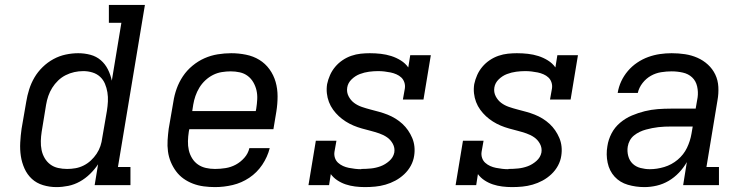

<svg xmlns="http://www.w3.org/2000/svg" viewBox="-20 -755 3040 783"><path d="M210 8Q210 8 210 8Q210 8 210 8Q182 8 155.5 0Q129 -8 110 -25.5Q91 -43 80 -67.5Q69 -92 65 -118.5Q61 -145 62.5 -173.5Q64 -202 68 -230L87 -340Q91 -365 99 -390.5Q107 -416 120.5 -439Q134 -462 154 -481.5Q174 -501 198 -514Q222 -527 248 -532.5Q274 -538 299 -538Q325 -538 349 -531.5Q373 -525 391 -509.5Q409 -494 420 -472Q431 -450 436 -426L475 -662H424V-735H571L461 -74H512V0H366L380 -85Q366 -64 347 -45.5Q328 -27 305.5 -14.5Q283 -2 258.5 3Q234 8 210 8ZM254 -66Q271 -66 288 -69Q305 -72 321 -80Q337 -88 350.5 -100.5Q364 -113 374 -128Q384 -143 389.5 -159.5Q395 -176 397 -193L416 -303Q419 -322 420 -341Q421 -360 418 -378.5Q415 -397 408 -413.5Q401 -430 388 -442Q375 -454 357 -459.5Q339 -465 320 -465Q301 -465 283 -461Q265 -457 248 -448.5Q231 -440 217 -426.5Q203 -413 193 -397Q183 -381 177 -363.5Q171 -346 168 -328L150 -218Q147 -199 146.5 -180Q146 -161 149.5 -143.5Q153 -126 162 -110.5Q171 -95 185 -84.5Q199 -74 217 -70Q235 -66 254 -66Z M857 8Q834 8 811 5Q788 2 767 -6Q746 -14 728.5 -26.5Q711 -39 698 -56.5Q685 -74 676.5 -94.5Q668 -115 665 -137.5Q662 -160 663.5 -183.5Q665 -207 668 -230L687 -340Q691 -367 700.5 -393.5Q710 -420 726 -444Q742 -468 765 -487Q788 -506 814 -517.5Q840 -529 868 -533.5Q896 -538 923 -538Q953 -538 983 -532Q1013 -526 1037.5 -511Q1062 -496 1079 -472.5Q1096 -449 1104 -421Q1112 -393 1112 -362Q1112 -331 1107 -300L1095 -228H752L750 -218Q747 -199 746.5 -179.5Q746 -160 750 -142.5Q754 -125 763.5 -109.5Q773 -94 787.5 -84Q802 -74 820 -70Q838 -66 857 -66Q878 -66 900 -69.5Q922 -73 941.5 -83.5Q961 -94 976.5 -111.5Q992 -129 997 -151H1080Q1071 -115 1049.5 -83Q1028 -51 996.5 -30Q965 -9 929 -0.5Q893 8 857 8ZM764 -302H1023L1025 -312Q1028 -331 1029 -350Q1030 -369 1026 -386.5Q1022 -404 1013 -419.5Q1004 -435 990 -445.5Q976 -456 958 -460Q940 -464 921 -464Q903 -464 884.5 -461Q866 -458 849 -449.5Q832 -441 817.5 -427.5Q803 -414 793 -397.5Q783 -381 777 -363.5Q771 -346 768 -328Z M1468 8Q1448 8 1428 5.5Q1408 3 1390 -3Q1372 -9 1356 -19.5Q1340 -30 1329 -45L1322 0H1238L1268 -181H1352L1344 -136Q1342 -123 1346 -111Q1350 -99 1359 -91Q1368 -83 1379 -78Q1390 -73 1402.5 -70.5Q1415 -68 1428 -66.5Q1441 -65 1453 -65Q1453 -65 1453.5 -65.5Q1454 -66 1454 -66Q1473 -66 1493 -68Q1513 -70 1532 -77Q1551 -84 1567.5 -98.5Q1584 -113 1588 -133Q1591 -152 1582 -168.5Q1573 -185 1558.5 -195Q1544 -205 1526.5 -211Q1509 -217 1491.5 -221.5Q1474 -226 1456 -231Q1438 -236 1421.5 -243Q1405 -250 1390 -259.5Q1375 -269 1362 -281Q1349 -293 1338.5 -307.5Q1328 -322 1321.5 -339Q1315 -356 1313 -374.5Q1311 -393 1314 -412Q1318 -431 1326 -449Q1334 -467 1347 -482.5Q1360 -498 1377 -509.5Q1394 -521 1413 -527.5Q1432 -534 1451 -536Q1470 -538 1488 -538Q1511 -538 1533 -535.5Q1555 -533 1575.5 -526.5Q1596 -520 1614.5 -508.5Q1633 -497 1645 -480L1653 -530H1737L1707 -349H1623L1631 -394Q1633 -407 1629 -419Q1625 -431 1616.5 -439Q1608 -447 1596.5 -452Q1585 -457 1573 -459.5Q1561 -462 1548 -463.5Q1535 -465 1522 -465Q1504 -465 1485 -462.5Q1466 -460 1447.5 -453Q1429 -446 1414 -431.5Q1399 -417 1396 -398Q1393 -379 1401.5 -362.5Q1410 -346 1424 -335.5Q1438 -325 1455.5 -319Q1473 -313 1490.5 -308.5Q1508 -304 1526 -299Q1544 -294 1560.5 -287.5Q1577 -281 1592.5 -271.5Q1608 -262 1621 -250Q1634 -238 1644 -223.5Q1654 -209 1661 -192.5Q1668 -176 1670 -157.5Q1672 -139 1669 -120Q1666 -99 1655.5 -79.5Q1645 -60 1628.5 -44.5Q1612 -29 1592.5 -18.5Q1573 -8 1552 -2Q1531 4 1510 6Q1489 8 1468 8Z M2068 8Q2048 8 2028 5.5Q2008 3 1990 -3Q1972 -9 1956 -19.5Q1940 -30 1929 -45L1922 0H1838L1868 -181H1952L1944 -136Q1942 -123 1946 -111Q1950 -99 1959 -91Q1968 -83 1979 -78Q1990 -73 2002.5 -70.5Q2015 -68 2028 -66.5Q2041 -65 2053 -65Q2053 -65 2053.5 -65.5Q2054 -66 2054 -66Q2073 -66 2093 -68Q2113 -70 2132 -77Q2151 -84 2167.5 -98.5Q2184 -113 2188 -133Q2191 -152 2182 -168.5Q2173 -185 2158.5 -195Q2144 -205 2126.5 -211Q2109 -217 2091.5 -221.5Q2074 -226 2056 -231Q2038 -236 2021.5 -243Q2005 -250 1990 -259.5Q1975 -269 1962 -281Q1949 -293 1938.5 -307.5Q1928 -322 1921.5 -339Q1915 -356 1913 -374.5Q1911 -393 1914 -412Q1918 -431 1926 -449Q1934 -467 1947 -482.5Q1960 -498 1977 -509.5Q1994 -521 2013 -527.5Q2032 -534 2051 -536Q2070 -538 2088 -538Q2111 -538 2133 -535.5Q2155 -533 2175.5 -526.5Q2196 -520 2214.5 -508.5Q2233 -497 2245 -480L2253 -530H2337L2307 -349H2223L2231 -394Q2233 -407 2229 -419Q2225 -431 2216.5 -439Q2208 -447 2196.5 -452Q2185 -457 2173 -459.5Q2161 -462 2148 -463.5Q2135 -465 2122 -465Q2104 -465 2085 -462.5Q2066 -460 2047.5 -453Q2029 -446 2014 -431.5Q1999 -417 1996 -398Q1993 -379 2001.5 -362.5Q2010 -346 2024 -335.5Q2038 -325 2055.5 -319Q2073 -313 2090.5 -308.5Q2108 -304 2126 -299Q2144 -294 2160.5 -287.5Q2177 -281 2192.5 -271.5Q2208 -262 2221 -250Q2234 -238 2244 -223.5Q2254 -209 2261 -192.5Q2268 -176 2270 -157.5Q2272 -139 2269 -120Q2266 -99 2255.5 -79.5Q2245 -60 2228.5 -44.5Q2212 -29 2192.5 -18.5Q2173 -8 2152 -2Q2131 4 2110 6Q2089 8 2068 8Z M2608 8Q2573 8 2540.5 -1.5Q2508 -11 2486.5 -34.5Q2465 -58 2458 -91.5Q2451 -125 2457 -159Q2461 -186 2474 -211Q2487 -236 2509 -254.5Q2531 -273 2557 -284Q2583 -295 2609.5 -301.5Q2636 -308 2662.5 -310Q2689 -312 2716 -312H2817L2825 -358Q2828 -380 2823 -402.5Q2818 -425 2802.5 -439.5Q2787 -454 2764.5 -459Q2742 -464 2719 -464Q2698 -464 2676 -460.5Q2654 -457 2634.5 -446Q2615 -435 2600.5 -416.5Q2586 -398 2581 -376H2499Q2503 -401 2513.5 -423.5Q2524 -446 2540.5 -465.5Q2557 -485 2578.5 -499.5Q2600 -514 2623.5 -522.5Q2647 -531 2671 -534.5Q2695 -538 2719 -538Q2747 -538 2773.5 -534Q2800 -530 2824 -519.5Q2848 -509 2867 -491.5Q2886 -474 2897 -451Q2908 -428 2909.5 -400.5Q2911 -373 2906 -346L2861 -74H2912V0H2766L2781 -94Q2768 -71 2749 -51Q2730 -31 2707 -17.5Q2684 -4 2658.5 2Q2633 8 2608 8ZM2630 -65Q2659 -65 2689 -74Q2719 -83 2743.5 -103.5Q2768 -124 2781.5 -152Q2795 -180 2800 -210L2805 -239H2716Q2703 -239 2690.5 -238.5Q2678 -238 2665 -236.5Q2652 -235 2639.5 -232.5Q2627 -230 2614 -226.5Q2601 -223 2588.5 -217Q2576 -211 2565.5 -202.5Q2555 -194 2548.5 -182Q2542 -170 2540 -157Q2537 -138 2542 -119Q2547 -100 2560 -87.5Q2573 -75 2592 -70Q2611 -65 2630 -65Z"/></svg>

Font: Iosevka Curly Slab ExObl
Style: Regular
Weight: 400
Width: 7
Italic angle: -9°
Monospace: yes
Designer: Belleve Invis
Foundry: Belleve Invis
Version: Version 11.1.0; ttfautohint (v1.8.3)